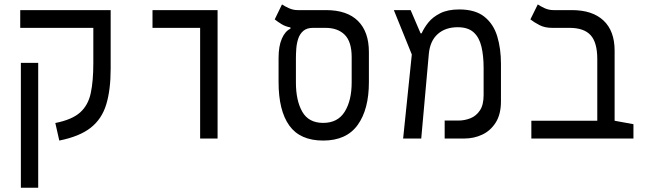

<svg xmlns="http://www.w3.org/2000/svg" viewBox="-20 -632 2970 876"><path d="M484.9 -585.9V-318.4Q484.9 -222.2 464.8 -155.8Q444.8 -89.4 394 -49.3Q343.3 -9.3 250.5 9.3L232.4 -70.8Q308.6 -85.9 345.5 -118.9Q382.3 -151.9 394 -206.8Q405.8 -261.7 405.8 -343.3V-504.9H72.3V-585.9ZM154.3 224.6H75.2V-345.2H154.3Z M893.1 0V-504.9H675.8V-585.9H972.7V0Z M1454.6 9.3Q1349.1 9.3 1300 -59.1Q1251 -127.4 1251 -257.3V-367.2Q1251 -421.9 1266.1 -456.1Q1281.2 -490.2 1305.2 -501V-506.8Q1281.7 -511.2 1264.4 -522Q1247.1 -532.7 1233.4 -543.5L1266.6 -611.8Q1277.8 -604 1297.4 -595Q1316.9 -585.9 1337.9 -585.9H1467.3Q1563.5 -585.9 1613.3 -536.4Q1663.1 -486.8 1663.1 -394.5V-257.3Q1663.1 -132.8 1611.8 -61.8Q1560.5 9.3 1454.6 9.3ZM1454.6 -71.3Q1521 -71.3 1552.7 -122.3Q1584.5 -173.3 1584.5 -255.9V-371.6Q1584.5 -441.4 1553 -473.1Q1521.5 -504.9 1464.8 -504.9H1408.2Q1379.9 -504.9 1363.8 -491Q1347.7 -477.1 1340.6 -455.3Q1333.5 -433.6 1331.8 -409.9Q1330.1 -386.2 1330.1 -366.2V-255.9Q1330.1 -173.3 1359.1 -122.3Q1388.2 -71.3 1454.6 -71.3Z M1819.3 0 1858.9 -383.3 1776.9 -585.9H1853.5L1898.9 -480H1903.8Q1914.1 -503.9 1934.1 -529.1Q1954.1 -554.2 1988.5 -571.5Q2022.9 -588.9 2075.2 -588.9Q2148.9 -588.9 2190.4 -555.4Q2231.9 -522 2248.8 -465.8Q2265.6 -409.7 2265.6 -341.8V-169.9Q2265.6 -110.4 2241.7 -72.8Q2217.8 -35.2 2179.9 -17.6Q2142.1 0 2099.1 0H2008.8V-82H2072.3Q2099.6 -82 2126 -92.3Q2152.3 -102.5 2169.4 -127.9Q2186.5 -153.3 2186.5 -198.2V-321.8Q2186.5 -377.4 2176.5 -419.4Q2166.5 -461.4 2140.9 -484.6Q2115.2 -507.8 2068.4 -507.8Q2012.2 -507.8 1977.1 -476.6Q1941.9 -445.3 1936.5 -385.7L1901.9 0Z M2870.1 -65.4V0H2404.3V-81.1H2705.1V-362.3Q2705.1 -438 2674.8 -471.4Q2644.5 -504.9 2578.1 -504.9H2499Q2465.8 -504.9 2441.7 -517.3Q2417.5 -529.8 2399.9 -543.5L2433.6 -611.8Q2444.8 -604 2464.1 -595Q2483.4 -585.9 2505.4 -585.9H2588.9Q2683.1 -585.9 2733.6 -538.3Q2784.2 -490.7 2784.2 -400.9V-81.1Z"/></svg>

Font: Cascadia Code PL SemiLight
Style: Regular
Weight: 350
Monospace: yes
Designer: Aaron Bell
Foundry: Saja Typeworks
Version: Version 2404.023; ttfautohint (v1.8.4)